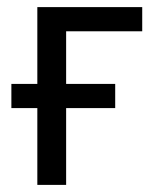

<svg xmlns="http://www.w3.org/2000/svg" viewBox="-20 -520 450 540"><path d="M85 0H166V-216H304V-284H166V-432H380V-500H85V-284H12V-216H85Z"/></svg>

Font: Finlandica
Style: Regular
Weight: 400
Designer: Niklas Ekholm, Juho Hiilivirta, Jaakko Suomalainen
Foundry: Helsinki Type Studio
Version: Version 2.000;Glyphs 3.2 (3202)